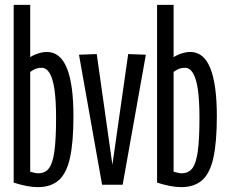

<svg xmlns="http://www.w3.org/2000/svg" viewBox="-20 -760 935 790"><path d="M36.3 -8.6V-740H104.3V-524.6Q116.9 -533.6 136.6 -539.9Q156.2 -546.2 172.9 -546.2Q228.3 -546.2 255.2 -479.6Q282.2 -413 282.2 -281.6Q282.2 -175.4 268.1 -111.2Q254 -46.9 221.7 -18.5Q189.3 10 135.6 10Q114.1 10 88.9 5.1Q63.6 0.2 36.3 -8.6ZM104.3 -53.4Q117 -50.4 123.6 -48.7Q130.2 -47 137.1 -47Q165.5 -47 181.2 -67.3Q197 -87.7 203.9 -137.5Q210.7 -187.4 210.7 -275.1Q210.7 -345.8 204.2 -391.1Q197.7 -436.5 184.3 -458.8Q171 -481.1 151.2 -481.1Q143 -481.1 135.6 -479.5Q128.2 -478 121.1 -474.4Q113.9 -470.9 104.3 -464Z M400 0 305 -534.8 378 -537.6 442.5 -82.2 507.4 -537.6 580.1 -534.8 484.7 0Z M626.3 -8.6V-740H694.3V-524.6Q706.9 -533.6 726.6 -539.9Q746.2 -546.2 762.9 -546.2Q818.3 -546.2 845.2 -479.6Q872.2 -413 872.2 -281.6Q872.2 -175.4 858.1 -111.2Q844 -46.9 811.7 -18.5Q779.3 10 725.6 10Q704.1 10 678.9 5.1Q653.6 0.2 626.3 -8.6ZM694.3 -53.4Q707 -50.4 713.6 -48.7Q720.2 -47 727.1 -47Q755.5 -47 771.2 -67.3Q787 -87.7 793.9 -137.5Q800.7 -187.4 800.7 -275.1Q800.7 -345.8 794.2 -391.1Q787.7 -436.5 774.3 -458.8Q761 -481.1 741.2 -481.1Q733 -481.1 725.6 -479.5Q718.2 -478 711.1 -474.4Q703.9 -470.9 694.3 -464Z"/></svg>

Font: Georama ExtraCondensed Thin
Style: Regular
Weight: 100
Width: 2
Designer: Jean-Baptiste Levee
Foundry: Production Type
Version: Version 1.001